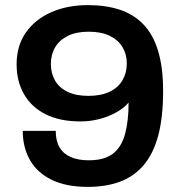

<svg xmlns="http://www.w3.org/2000/svg" viewBox="-20 -719 709 751"><path d="M323 12Q239 12 182.5 -15.5Q126 -43 97.5 -92.5Q69 -142 69 -207H198Q198 -168 213 -142.5Q228 -117 257 -104.5Q286 -92 327 -92Q389 -92 422.5 -118.5Q456 -145 469.5 -196Q483 -247 483 -318Q467 -298 437.5 -281Q408 -264 371 -254Q334 -244 295 -244Q214 -244 158.5 -272Q103 -300 74 -350.5Q45 -401 45 -467Q45 -540 81 -591.5Q117 -643 180 -671Q243 -699 324 -699Q394 -699 448.5 -681Q503 -663 541 -623.5Q579 -584 598.5 -519.5Q618 -455 618 -363Q618 -259 598.5 -187.5Q579 -116 541 -72Q503 -28 448.5 -8Q394 12 323 12ZM326 -344Q375 -344 408.5 -360Q442 -376 459 -405Q476 -434 476 -471Q476 -507 459 -535Q442 -563 409 -579Q376 -595 327 -595Q279 -595 246 -579Q213 -563 196 -534.5Q179 -506 179 -469Q179 -433 195 -404.5Q211 -376 244 -360Q277 -344 326 -344Z"/></svg>

Font: Archivo SemiBold SemiExpanded
Style: Regular
Weight: 600
Width: 6
Version: Version 2.001